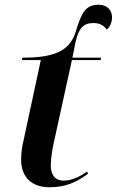

<svg xmlns="http://www.w3.org/2000/svg" viewBox="-20 -779 492 809"><path d="M190 10C255 10 302 -11 351 -47L347 -56C318 -36 284 -18 249 -18C210 -18 194 -44 194 -82C194 -112 201 -154 208 -184L283 -526H404L406 -536H285L298 -600C311 -660 331 -682 375 -682C399 -682 419 -671 430 -654C444 -667 452 -685 452 -706C452 -738 430 -759 396 -759C340 -759 323 -725 299 -645C273 -562 205 -536 75 -536L72 -526H152L80 -191C73 -163 69 -133 69 -105C70 -30 115 10 190 10Z"/></svg>

Font: Noto Serif Display SemiBold
Style: Italic
Weight: 600
Italic angle: -12°
Designer: Monotype Design Team
Foundry: Monotype Imaging Inc.
Version: Version 2.009